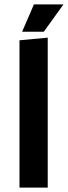

<svg xmlns="http://www.w3.org/2000/svg" viewBox="-20 -857 310 877"><path d="M135 -837H270L180 -712H81ZM198 -685V0H69V-673Z"/></svg>

Font: Palanquin
Style: Bold
Weight: 700
Designer: Pria Ravichandran
Version: Version 1.0.4